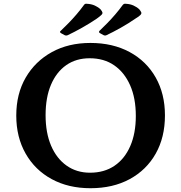

<svg xmlns="http://www.w3.org/2000/svg" viewBox="-20 -984 959 1015"><path d="M458 11Q342 11 253.5 -37Q165 -85 115.5 -172Q66 -259 66 -373Q66 -488 116 -574Q166 -660 254 -708.5Q342 -757 458 -757Q576 -757 665 -709Q754 -661 803 -574.5Q852 -488 852 -374Q852 -258 803 -171.5Q754 -85 665.5 -37Q577 11 458 11ZM456 -71Q531 -71 585 -107.5Q639 -144 668.5 -211.5Q698 -279 698 -371Q698 -465 668 -533Q638 -601 584 -638.5Q530 -676 454 -676Q382 -676 330 -639.5Q278 -603 249.5 -536Q221 -469 221 -375Q221 -282 250 -214Q279 -146 332 -108.5Q385 -71 456 -71ZM302 -809Q293 -815 301 -821Q321 -840 342.5 -862Q364 -884 385 -908.5Q406 -933 424 -958Q430 -966 439 -964Q463 -963 481.5 -954.5Q500 -946 512 -934Q520 -924 521.5 -918Q523 -912 516 -905Q509 -898 491 -885Q454 -860 413 -837Q372 -814 338 -798Q329 -794 320 -799ZM508 -809Q500 -814 506 -821Q526 -840 547.5 -862Q569 -884 590 -908.5Q611 -933 629 -958Q636 -966 645 -964Q668 -963 686.5 -954.5Q705 -946 717 -934Q725 -924 727 -918Q729 -912 722 -904.5Q715 -897 695 -885Q659 -860 618 -837Q577 -814 543 -798Q535 -794 526 -799Z"/></svg>

Font: Hahmlet SemiBold
Style: Regular
Weight: 600
Version: Version 1.002